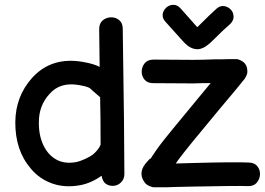

<svg xmlns="http://www.w3.org/2000/svg" viewBox="-20 -789 1124 815"><path d="M458 0Q479 0 493.5 -14.5Q508 -29 508 -50Q508 -211 501 -667Q501 -691 486 -703.5Q471 -716 451 -715.5Q431 -715 416 -702.5Q401 -690 401 -665L403 -505Q379 -518 333 -526Q198 -550 115 -457Q46 -379 45 -271Q44 -151 111 -73Q148 -29 202 -10Q256 9 321 -3Q368 -12 411 -43Q416 -18 429 -9Q442 0 458 0ZM303 -101Q254 -92 218.5 -112Q183 -132 163.5 -174Q144 -216 145 -271Q145 -341 190 -390Q235 -442 315 -428Q350 -422 361 -415Q361 -414 403 -378Q404 -377 405 -377Q407 -302 407 -175Q402 -162 392 -150.5Q382 -139 373 -132Q364 -125 343 -115Q322 -105 303 -101ZM634 6H685Q698 5 799 3Q993 -1 1031 1Q1056 2 1069 -12.5Q1082 -27 1083.5 -46.5Q1085 -66 1073.5 -82Q1062 -98 1037 -99Q977 -102 796 -97L726 -95L738 -112Q771 -157 902 -314L984 -412L1010 -444Q1016 -451 1019 -455Q1021 -459 1023 -462Q1025 -465 1026 -469L1028 -473Q1030 -478 1030 -486Q1030 -493 1028 -503Q1022 -523 1003 -532Q998 -535 993 -536L987 -538H950Q928 -537 887 -537Q868 -536 843 -535.5Q818 -535 805 -535H791Q736 -535 632 -536Q607 -536 594.5 -521Q582 -506 581.5 -486Q581 -466 593.5 -451Q606 -436 630 -436Q736 -435 791 -435H803Q814 -435 837 -436Q859 -436 874 -436L826 -378Q680 -202 658 -172Q648 -159 622 -120Q622 -118 621 -118L619 -116Q618 -116 614 -113Q610 -109 605 -103Q563 -59 593 -16Q602 -3 618 2Q622 4 626 5Q630 5 634 6ZM821 -580Q841 -582 860 -597Q869 -603 885 -619Q930 -664 957 -687Q972 -702 971.5 -719Q971 -736 960 -748Q949 -760 932.5 -763Q916 -766 900 -753Q871 -727 824 -680L818 -674L816 -675L746 -754Q732 -769 715 -768.5Q698 -768 685.5 -756.5Q673 -745 670.5 -728.5Q668 -712 683 -696L753 -618Q767 -602 778 -594Q799 -579 821 -580Z"/></svg>

Font: Balsamiq Sans
Style: Regular
Weight: 400
Designer: Michael Angeles
Foundry: Balsamiq SRL
Version: Version 1.020; ttfautohint (v1.8.4.7-5d5b);gftools[0.9.26]